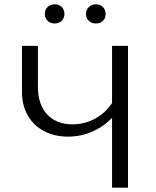

<svg xmlns="http://www.w3.org/2000/svg" viewBox="-20 -871 723 891"><path d="M188 -806Q188 -826 201 -838.5Q214 -851 234 -851Q254 -851 266.5 -838.5Q279 -826 279 -806Q279 -787 266.5 -774.5Q254 -762 234 -762Q214 -762 201 -774.5Q188 -787 188 -806ZM379 -806Q379 -825 392 -838Q405 -851 425 -851Q445 -851 457.5 -838.5Q470 -826 470 -806Q470 -786 457.5 -774Q445 -762 425 -762Q405 -762 392 -774.5Q379 -787 379 -806ZM574 -658V0H500V-324Q459 -282 406.5 -259.5Q354 -237 295 -237Q234 -237 185.5 -262Q137 -287 109.5 -334Q82 -381 82 -444V-658H156V-467Q156 -386 199 -340Q242 -294 316 -294Q372 -294 420.5 -320Q469 -346 500 -393V-658Z"/></svg>

Font: Ysabeau Infant
Style: Regular
Weight: 400
Designer: Christian Thalmann (Catharsis Fonts)
Version: Version 0.003